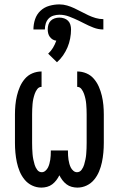

<svg xmlns="http://www.w3.org/2000/svg" viewBox="-20 -845 540 873"><path d="M168 8Q146 8 126 -1.5Q106 -11 92 -28Q78 -45 69.5 -65.5Q61 -86 56.5 -107.5Q52 -129 50 -151Q48 -173 48 -195V-325Q48 -346 50 -367.5Q52 -389 57 -410Q62 -431 70.5 -450.5Q79 -470 93 -486.5Q107 -503 127 -511.5Q147 -520 169 -520V-450Q157 -450 149.5 -440Q142 -430 138 -418.5Q134 -407 131.5 -395.5Q129 -384 128 -372Q127 -360 126.5 -348.5Q126 -337 126 -325V-195Q126 -182 126.5 -169.5Q127 -157 128 -144.5Q129 -132 131.5 -120Q134 -108 137.5 -96Q141 -84 149 -73Q157 -62 170 -62Q179 -62 186.5 -68.5Q194 -75 198 -83Q202 -91 204.5 -100Q207 -109 208.5 -118.5Q210 -128 210.5 -137.5Q211 -147 211 -156V-161H289V-156Q289 -147 289.5 -137.5Q290 -128 291.5 -118.5Q293 -109 295.5 -100Q298 -91 302 -83Q306 -75 313.5 -68.5Q321 -62 330 -62Q343 -62 351 -73Q359 -84 362.5 -96Q366 -108 368.5 -120Q371 -132 372 -144.5Q373 -157 373.5 -169.5Q374 -182 374 -195V-325Q374 -337 373.5 -348.5Q373 -360 372 -372Q371 -384 368.5 -395.5Q366 -407 362 -418.5Q358 -430 350.5 -440Q343 -450 331 -450V-520Q353 -520 373 -511.5Q393 -503 407 -486.5Q421 -470 429.5 -450.5Q438 -431 443 -410Q448 -389 450 -367.5Q452 -346 452 -325V-195Q452 -173 450 -151Q448 -129 443.5 -107.5Q439 -86 430.5 -65.5Q422 -45 408 -28Q394 -11 374 -1.5Q354 8 332 8Q319 8 306 4.5Q293 1 282.5 -7Q272 -15 264 -25.5Q256 -36 250 -48Q244 -36 236 -25.5Q228 -15 217.5 -7Q207 1 194 4.5Q181 8 168 8ZM132 -711Q132 -735 139.5 -757.5Q147 -780 164 -796Q181 -812 204 -818.5Q227 -825 250 -825Q268 -825 285 -820Q302 -815 318 -807.5Q334 -800 350 -791.5Q366 -783 382 -775.5Q398 -768 415 -763Q432 -758 450 -758V-711Q427 -711 405 -719.5Q383 -728 362 -739L338 -751Q317 -761 295 -769.5Q273 -778 250 -778Q237 -778 223.5 -774Q210 -770 201 -760.5Q192 -751 188 -738Q184 -725 184 -711ZM239 -562 199 -601Q212 -613 221 -628Q230 -643 236 -660Q227 -661 219.5 -665.5Q212 -670 206.5 -677.5Q201 -685 199 -694Q197 -703 197 -711Q197 -722 200 -732.5Q203 -743 210.5 -750.5Q218 -758 228.5 -761.5Q239 -765 250 -765Q261 -765 271.5 -761.5Q282 -758 289.5 -750.5Q297 -743 300 -732.5Q303 -722 303 -711Q303 -691 299 -670Q295 -649 287 -630Q279 -611 267 -593.5Q255 -576 239 -562Z"/></svg>

Font: Zed Mono
Style: Regular
Weight: 400
Monospace: yes
Designer: Belleve Invis
Foundry: Belleve Invis
Version: Version 1.0.0; ttfautohint (v1.8.4)